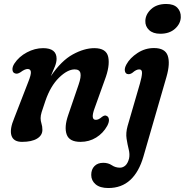

<svg xmlns="http://www.w3.org/2000/svg" viewBox="-20 -704 931 967"><path d="M55.5 -334.5Q44 -338 42.8 -352.5Q41.5 -367 52.5 -384Q75.5 -419 115.5 -440.2Q155.5 -461.5 197 -461.5Q265 -461.5 265 -408Q265 -391 256.8 -370Q248.5 -349 236 -320.5Q289 -398.5 346.8 -430Q404.5 -461.5 455 -461.5Q516 -461.5 525.2 -416.5Q534.5 -371.5 507.5 -301L456.5 -159Q435 -100.5 462.5 -100.5Q469.5 -100.5 476.8 -103.8Q484 -107 494.5 -116Q508.5 -126 517.5 -120Q526.5 -116.5 528.5 -103.2Q530.5 -90 520 -70Q499.5 -33 464.2 -11.2Q429 10.5 385.5 10.5Q329 10.5 315.8 -26.8Q302.5 -64 323.5 -124.5L376 -278Q389.5 -317 385 -335.8Q380.5 -354.5 356 -354.5Q320 -354.5 277.2 -312.8Q234.5 -271 209 -197Q195 -157 189.8 -139.5Q184.5 -122 184.5 -109Q184.5 -95 189 -81.2Q193.5 -67.5 193.5 -50Q193.5 -22 166.5 -5.8Q139.5 10.5 91 10.5Q48 10.5 37.8 -21Q27.5 -52.5 52 -110L122 -290.5Q137 -327.5 135.5 -342Q134 -356.5 119 -356.5Q105 -356.5 83 -340Q66.5 -329.5 55.5 -334.5ZM787.5 -534Q750.5 -534 730.8 -552.8Q711 -571.5 712 -599Q713 -632 741.2 -658Q769.5 -684 817.5 -684Q855 -684 873.2 -665Q891.5 -646 890.5 -617Q889.5 -584.5 861.5 -559.2Q833.5 -534 787.5 -534ZM818.5 -317 702.5 84Q680 162 636 202.5Q592 243 525.5 243Q483.5 243 461.5 224.2Q439.5 205.5 439.5 177Q439.5 149 455.8 132.5Q472 116 500 116Q525 116 543.2 128.2Q561.5 140.5 584 140.5Q599 140.5 611.2 129.8Q623.5 119 630 94.5Q634.5 73 628.2 48.2Q622 23.5 617.5 -5.5Q613 -34.5 622.5 -69L685 -284Q694.5 -317 695.2 -335.8Q696 -354.5 681 -354.5Q666 -354.5 647 -337.5Q633 -327.5 620.5 -331.5Q611 -334.5 608.8 -347.8Q606.5 -361 617 -380Q634.5 -412 672.5 -437Q710.5 -462 755.5 -462Q811.5 -462 824.8 -423.5Q838 -385 818.5 -317Z"/></svg>

Font: Fraunces 72pt S100 SemiBold
Style: Italic
Weight: 600
Italic angle: -16°
Version: Version 1.000; ttfautohint (v1.8.3)